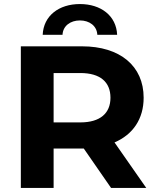

<svg xmlns="http://www.w3.org/2000/svg" viewBox="-20 -929 775 949"><path d="M375 -828C422 -828 459 -801 461 -757H559C555 -851 479 -909 375 -909C271 -909 195 -851 191 -757H289C291 -801 328 -828 375 -828ZM703 0 546 -225C637 -264 690 -341 690 -446C690 -603 573 -700 386 -700H83V0H245V-195H394L529 0ZM526 -446C526 -370 476 -324 377 -324H245V-568H377C476 -568 526 -523 526 -446Z"/></svg>

Font: Talent SemiBold
Style: Bold
Weight: 700
Designer: Mike Powis
Version: Version 1.001;hotconv 1.0.109;makeotfexe 2.5.65596